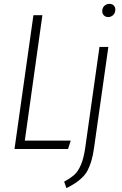

<svg xmlns="http://www.w3.org/2000/svg" viewBox="-20 -762 625 982"><path d="M533.2 -674.8Q520 -674.8 511.5 -683.3Q502.9 -691.9 502.9 -705.1Q502.9 -721.2 513.4 -731.7Q523.9 -742.2 540 -742.2Q553.7 -742.2 561.8 -733.9Q569.8 -725.6 569.8 -712.9Q569.8 -696.3 559.3 -685.5Q548.8 -674.8 533.2 -674.8ZM196.8 -684.1 106.9 -43H341.8L328.1 0H54.2L150.9 -684.1ZM319.8 200.2 308.1 167Q342.8 147.9 361.1 131.1Q379.4 114.3 393.8 81.1Q408.2 47.9 416 -6.8L488.8 -522H534.2L460.9 -4.9Q455.6 33.7 446.8 62.5Q438 91.3 427.2 111.1Q416.5 130.9 398.9 147.5Q381.3 164.1 364.3 175Q347.2 186 319.8 200.2Z"/></svg>

Font: Fira Sans Compressed ExtraLight
Style: Italic
Weight: 250
Width: 3
Italic angle: -8°
Designer: Carrois Corporate & Edenspiekermann AG
Foundry: Carrois Corporate GbR & Edenspiekermann AG
Version: Version 4.203;PS 004.203;hotconv 1.0.88;makeotf.lib2.5.64775